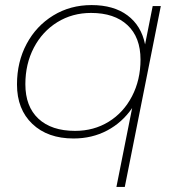

<svg xmlns="http://www.w3.org/2000/svg" viewBox="-20 -543 713 757"><path d="M614 -519 472 194H439L501 -117Q462 -60 402.5 -28.5Q343 3 270 3Q168 3 107.5 -54.5Q47 -112 47 -210Q47 -299 85 -370Q123 -441 190 -482Q257 -523 341 -523Q428 -523 482.5 -482.5Q537 -442 552 -368L582 -519ZM534 -308Q534 -396 482.5 -444Q431 -492 339 -492Q265 -492 206 -455.5Q147 -419 113.5 -355Q80 -291 80 -211Q80 -123 131.5 -75Q183 -27 276 -27Q350 -27 408.5 -63Q467 -99 500.5 -163.5Q534 -228 534 -308Z"/></svg>

Font: Montserrat Alternates ExLight
Style: Italic
Weight: 275
Italic angle: -11.3°
Designer: Julieta Ulanovsky
Foundry: Julieta Ulanovsky
Version: Version 7.200